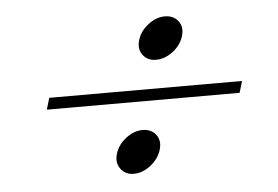

<svg xmlns="http://www.w3.org/2000/svg" viewBox="-38 -603 719 497"><g transform="rotate(-5 321.5 -354.5)"><path d="M335 -499Q342 -522 363 -538Q384 -554 406 -554Q429 -554 441 -538Q453 -522 446 -499Q439 -476 418 -460Q397 -444 374 -444Q352 -444 340 -460Q328 -476 335 -499ZM252 -211Q259 -234 280 -250Q301 -266 323 -266Q346 -266 358 -250Q370 -234 363 -211Q356 -188 335 -171.5Q314 -155 291 -155Q269 -155 257 -171.5Q245 -188 252 -211ZM81 -340 90 -370H591L582 -340Z"/></g></svg>

Font: Playfair Display SemiBold
Style: Italic
Weight: 600
Italic angle: -14°
Designer: Claus Eggers Sørensen
Foundry: Claus Eggers Sørensen
Version: Version 1.203